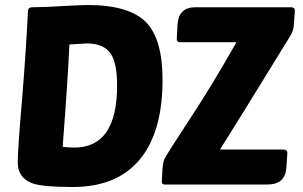

<svg xmlns="http://www.w3.org/2000/svg" viewBox="-20 -739 1215 769"><path d="M109 -710Q160 -710 236 -715Q313 -719 330 -719Q498 -719 566 -649Q631 -581 631 -419Q631 -231 557 -123Q466 10 271 10Q154 10 112 -4Q51 -25 51 -89Q51 -140 70 -361Q84 -533 92 -695Q93 -710 109 -710ZM449 -397Q449 -486 424 -523Q397 -565 327 -565L258 -561Q252 -426 231 -151Q251 -148 278 -148Q449 -148 449 -397ZM639 0Q628 0 628 -11L631 -65Q634 -98 643 -110Q654 -130 742 -265Q834 -405 927 -570H699Q688 -570 688 -584L691 -640Q695 -710 763 -710H1145Q1161 -710 1161 -696L1157 -642Q1156 -617 1145 -599Q911 -218 861 -140H1115Q1131 -140 1131 -126L1127 -67Q1122 0 1051 0Z"/></svg>

Font: PoetsenOne
Style: Regular
Weight: 400
Designer: Rodrigo Fuenzalida, Pablo Impallari
Foundry: Pablo Impallari, Rodrigo Fuenzalida
Version: Version 1.000